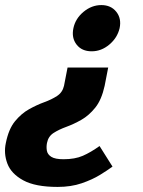

<svg xmlns="http://www.w3.org/2000/svg" viewBox="-75 -528 564 756"><path d="M324 -508Q362 -508 383 -481.5Q404 -455 396 -417Q387 -379 355.5 -352.5Q324 -326 286 -326Q247 -326 226.5 -352.5Q206 -379 214 -417Q222 -455 254 -481.5Q286 -508 324 -508ZM152 208Q64 208 16.5 182Q-31 156 -46 116Q-61 76 -52 35Q-41 -20 -16 -50.5Q9 -81 39.5 -98Q70 -115 99 -125.5Q128 -136 149.5 -150Q171 -164 177 -190L191 -262H351L337 -190Q325 -135 300 -104Q275 -73 245 -56Q215 -39 186 -28.5Q157 -18 136 -4.5Q115 9 110 35Q107 50 109.5 65Q112 80 127 89.5Q142 99 175 99Q220 99 251 85.5Q282 72 317 47L368 128Q349 142 319 160.5Q289 179 247 193.5Q205 208 152 208Z"/></svg>

Font: Epunda Sans ExtraBold
Style: Italic
Weight: 800
Italic angle: -12.0243°
Designer: Simon Atzbach
Foundry: typofactur
Version: Version 2.204; ttfautohint (v1.8.4.7-5d5b)